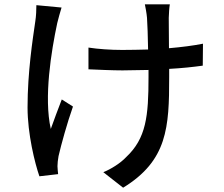

<svg xmlns="http://www.w3.org/2000/svg" viewBox="-20 -806 1040 892"><path d="M266 -771 149 -782C149 -761 148 -732 144 -707C132 -624 108 -471 108 -307C108 -183 142 -48 163 13L250 3C249 -9 247 -24 247 -34C247 -45 249 -66 252 -81C264 -133 292 -235 319 -311L267 -344C250 -300 229 -244 216 -207C183 -353 218 -568 246 -699C251 -718 259 -750 266 -771ZM391 -585V-484C437 -482 503 -479 549 -479L670 -481V-448C670 -266 659 -163 566 -76C540 -48 495 -20 460 -6L552 66C758 -60 766 -215 766 -447V-486C824 -489 879 -495 922 -501L923 -603C878 -594 823 -587 765 -582L764 -723C765 -746 766 -768 769 -786H653C656 -771 661 -746 663 -723C665 -696 667 -636 668 -576C627 -575 586 -574 548 -574C494 -574 436 -578 391 -585Z"/></svg>

Font: Noto Sans TC Medium
Style: Regular
Weight: 500
Designer: Ryoko NISHIZUKA 西塚涼子 (kana, bopomofo & ideographs); Paul D. Hunt (Latin, Greek & Cyrillic); Sandoll Communications 산돌커뮤니
Foundry: Adobe
Version: Version 2.004;hotconv 1.0.118;makeotfexe 2.5.65603